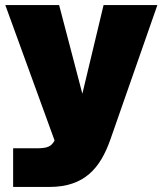

<svg xmlns="http://www.w3.org/2000/svg" viewBox="-20 -540 644 760"><path d="M32 200H175C314 200 377 126 417 12L603 -520H390L306 -169L214 -520H1L196 16C183 41 166 47 124 47H32Z"/></svg>

Font: Aspekta 950
Style: Regular
Weight: 950
Designer: Ivo Dolenc
Version: Version 2.000